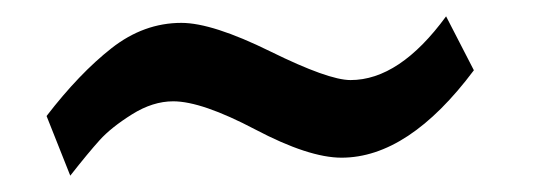

<svg xmlns="http://www.w3.org/2000/svg" viewBox="-20 -390 655 235"><path d="M560 -304Q480 -197 398 -197Q358 -197 292.5 -231.5Q227 -266 192 -266Q167 -266 141.5 -250Q116 -234 102 -218.5Q88 -203 66 -175L37 -248Q77 -300 116.5 -331Q156 -362 202 -362Q240 -362 311 -327Q382 -292 409 -292Q469 -292 526 -370Z"/></svg>

Font: GFS Artemisia
Style: Bold Italic
Weight: 700
Italic angle: -12°
Designer: Designed by Takis Katsoulidis and George D. Matthiopoulos.
Foundry: Designed by Takis Katsoulidis and George D. Matthiopoulos.
Version: Version 1.0